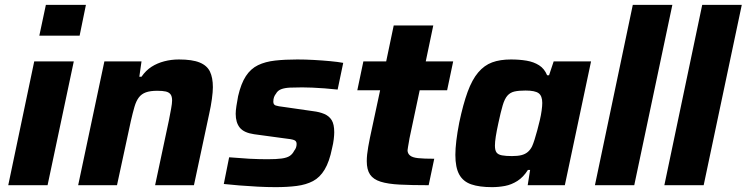

<svg xmlns="http://www.w3.org/2000/svg" viewBox="-20 -763 3076 791"><path d="M142 -616 169 -743H334L308 -616ZM14 0 121 -510H284L176 0Z M302 0 410 -510H563L554 -447H563Q581 -473 604.5 -488Q628 -503 657 -510.5Q686 -518 717 -518Q772 -518 802.5 -505.5Q833 -493 845 -468Q857 -443 857 -404Q857 -385 853 -355.5Q849 -326 842 -295L779 0H619L676 -268Q681 -294 685 -315.5Q689 -337 689 -349Q689 -366 682.5 -374.5Q676 -383 663 -386Q650 -389 628 -389Q599 -389 581 -382.5Q563 -376 552 -361.5Q541 -347 534 -323Q527 -299 519 -264L462 0Z M1115 8Q1081 8 1042 6Q1003 4 966.5 1Q930 -2 902 -5L924 -115Q945 -114 966 -112Q987 -110 1007.5 -109Q1028 -108 1046.5 -107.5Q1065 -107 1082 -107Q1119 -107 1140.5 -110Q1162 -113 1173.5 -120.5Q1185 -128 1192 -142Q1197 -148 1199.5 -155Q1202 -162 1202 -170Q1202 -182 1191.5 -186Q1181 -190 1152 -193L1027 -210Q985 -216 968 -237Q951 -258 951 -294Q951 -307 954 -326.5Q957 -346 961 -367Q973 -419 993 -449.5Q1013 -480 1043 -494.5Q1073 -509 1113.5 -513.5Q1154 -518 1205 -518Q1238 -518 1273.5 -516Q1309 -514 1341 -511Q1373 -508 1394 -504L1371 -394Q1344 -397 1317 -399Q1290 -401 1266.5 -402Q1243 -403 1225 -403Q1196 -403 1174.5 -402Q1153 -401 1138.5 -395.5Q1124 -390 1117 -377Q1112 -371 1109 -363Q1106 -355 1106 -344Q1106 -332 1115.5 -328.5Q1125 -325 1152 -322L1270 -305Q1296 -302 1316 -293.5Q1336 -285 1346.5 -268Q1357 -251 1357 -218Q1357 -207 1355 -189.5Q1353 -172 1348 -152Q1337 -97 1317.5 -64.5Q1298 -32 1269.5 -17Q1241 -2 1202.5 3Q1164 8 1115 8Z M1746 0Q1676 0 1627 -2.5Q1578 -5 1548 -14.5Q1518 -24 1504.5 -44Q1491 -64 1491 -99Q1491 -112 1492.5 -126.5Q1494 -141 1497 -158Q1500 -175 1504 -195L1546 -391H1452L1477 -510H1571L1602 -658H1765L1734 -510H1847L1822 -391H1709L1667 -193Q1666 -188 1664.5 -178Q1663 -168 1661 -158Q1659 -148 1659 -144Q1659 -131 1669 -122.5Q1679 -114 1702.5 -111.5Q1726 -109 1769 -109Z M2007 8Q1955 8 1921.5 -3.5Q1888 -15 1872 -44Q1856 -73 1856 -125Q1856 -150 1860 -183.5Q1864 -217 1872 -258Q1888 -334 1906.5 -384.5Q1925 -435 1950 -464.5Q1975 -494 2007.5 -506Q2040 -518 2085 -518Q2120 -518 2149.5 -513Q2179 -508 2201 -494Q2223 -480 2234 -453H2242L2261 -510H2415L2307 0H2154L2164 -63H2155Q2136 -33 2111.5 -17.5Q2087 -2 2060.5 3Q2034 8 2007 8ZM2089 -120Q2113 -120 2128.5 -124Q2144 -128 2154.5 -137Q2165 -146 2172 -160Q2177 -171 2182.5 -188.5Q2188 -206 2193.5 -226.5Q2199 -247 2204 -268Q2209 -289 2211.5 -308Q2214 -327 2214 -339Q2214 -368 2199 -379Q2184 -390 2145 -390Q2117 -390 2099.5 -386Q2082 -382 2070.5 -369Q2059 -356 2051 -329Q2043 -302 2033 -255Q2026 -223 2022.5 -200.5Q2019 -178 2019 -163Q2019 -144 2025.5 -135Q2032 -126 2048 -123Q2064 -120 2089 -120Z M2431 0 2587 -743H2750L2593 0Z M2717 0 2873 -743H3036L2879 0Z"/></svg>

Font: Saira Thin
Style: Bold Italic
Weight: 700
Italic angle: -12°
Version: Version 1.101